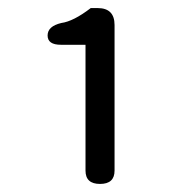

<svg xmlns="http://www.w3.org/2000/svg" viewBox="-20 -897 450 476"><path d="M192 -474V-786H131Q98 -786 98 -809Q98 -832 132 -840Q162 -844 205 -877H222Q264 -877 264 -835V-474Q264 -441 228 -441Q192 -441 192 -474Z"/></svg>

Font: Swei Gothic CJK TC Regular
Style: Regular
Weight: 400
Version: Version 2.129